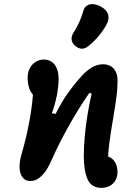

<svg xmlns="http://www.w3.org/2000/svg" viewBox="-20 -854 660 920"><path d="M381.5 -106.2Q381.5 -146.9 385.8 -196.4Q390.2 -245.8 398.6 -299.7Q407 -353.6 419.3 -405.6L408.2 -408.9Q356.4 -334.7 306.8 -245.5Q257.1 -156.3 225.2 -82.3L224 -79.8Q210.9 -50.8 195.9 -30.4Q180.9 -10 163.1 1.8Q145.3 13.5 125.4 13.5Q101.4 13.5 88.4 -3.6Q75.3 -20.7 73.9 -48.5Q72.4 -76.2 81.7 -109Q95.9 -158.8 107.7 -208.5Q122.5 -273.8 131.3 -338.2Q140.2 -402.7 140.2 -466.2L168.1 -387.5Q149.9 -387.5 137.5 -400.7Q125.2 -413.9 118.8 -435.6Q112.4 -457.3 112.4 -482.2Q112.4 -507.5 122.9 -527.2Q133.3 -546.8 151.2 -557.8Q169 -568.7 189.8 -568.7Q211.5 -568.7 227.5 -557.8Q243.5 -547 252.2 -526Q260.8 -504.9 260.8 -475Q260.8 -439.7 252.2 -395.9Q243.5 -352.2 228.6 -311.2L246.6 -308.3Q274.3 -364.2 306 -408.7Q337.8 -453.2 372.4 -491Q395.8 -516.8 421.4 -531.5Q447 -546.1 473.9 -546.1Q492.9 -546.1 508.5 -538Q524.2 -529.8 533.8 -512.1Q543.4 -494.3 543.4 -466.8Q543.4 -431.8 538.5 -393.4Q533.5 -355 522.7 -289.9Q510.5 -219.6 503.9 -168Q497.2 -116.4 497.2 -66.2L481.2 -106.1Q500.3 -106.1 514.4 -95.5Q528.5 -84.9 535.8 -67.6Q543 -50.2 543 -30.5Q543 -7.4 533.3 9.9Q523.6 27.2 506.1 36.7Q488.7 46.2 466.3 46.2Q417.8 46.2 399.7 5.2Q381.5 -35.8 381.5 -106.2ZM419.7 -646.8Q442.8 -668.2 460.4 -690.7Q478 -713.1 490.2 -735.8Q504.5 -763.2 498.4 -784.3Q492.2 -805.4 465.8 -821.2Q447.5 -831.6 429.2 -833.8Q410.8 -836 397.2 -827.7Q383.6 -819.4 378.9 -800.1Q362.8 -744.5 332.6 -698.2Q319.3 -677.5 324.1 -658.8Q328.9 -640 349.8 -627.6Q362.8 -620.1 374.1 -620.6Q385.4 -621.2 395.7 -627.6Q406 -634 419.7 -646.8Z"/></svg>

Font: Monaspace Radon Var
Style: Regular
Weight: 400
Designer: Riley Cran and the Lettermatic Team
Version: Version 1.000 (Monaspace Radon Var)